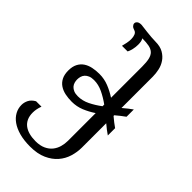

<svg xmlns="http://www.w3.org/2000/svg" viewBox="-299 -815 1102 1102"><g transform="rotate(45 251.5 -264.5)"><path d="M404.3 -319.3Q419.4 -332 433.6 -343.5Q447.8 -355 460.4 -363.3V-304.2Q447.3 -294.9 433.1 -283.9Q418.9 -272.9 404.3 -260.3V-254.9Q418.9 -242.7 433.1 -231.4Q447.3 -220.2 460.4 -211.4V-152.3Q447.8 -160.6 433.6 -171.6Q419.4 -182.6 404.3 -195.3V2.4Q404.3 39.1 393.1 75.9Q381.8 112.8 356.4 142.1Q331.1 171.4 290 189.9Q249 208.5 189.9 208.5Q139.6 208.5 101.6 198Q63.5 187.5 37.8 169.2Q12.2 150.9 -1 126.5Q-14.2 102.1 -14.2 74.2Q-14.2 53.7 -4.4 33.9Q5.4 14.2 30.3 0H74.2Q67.9 17.1 65.2 31.7Q62.5 46.4 62.5 59.6Q62.5 86.9 71.5 106.7Q80.6 126.5 97.2 139.2Q113.8 151.9 137.2 158.2Q160.6 164.6 189.9 164.6Q226.6 164.6 251.7 152.8Q276.9 141.1 292 122.1Q307.1 103 313.7 79.3Q320.3 55.7 320.3 31.2V-193.8Q287.6 -171.9 252 -157.2Q216.3 -142.6 176.8 -142.6Q148.4 -142.6 122.8 -147.9Q97.2 -153.3 77.9 -166.3Q58.6 -179.2 47.4 -200.9Q36.1 -222.7 36.1 -255.4Q36.1 -288.1 47.4 -309.8Q58.6 -331.5 77.9 -344.5Q97.2 -357.4 122.8 -362.8Q148.4 -368.2 176.8 -368.2Q216.3 -368.2 252 -354Q287.6 -339.8 320.3 -318.4V-570.8Q320.3 -607.4 314.9 -630.1Q309.6 -652.8 296.4 -665.3Q283.2 -677.7 261.2 -682.1Q239.3 -686.5 206.1 -686.5Q211.4 -678.2 213.4 -667.2Q215.3 -656.2 215.3 -644Q215.3 -624 210.7 -604.5Q206.1 -585 199.7 -573.7H153.8Q157.7 -587.9 161.1 -605Q164.6 -622.1 164.6 -638.2Q164.6 -656.2 158.9 -669.9Q153.3 -683.6 139.2 -687.5Q126.5 -690.9 119.4 -698.7Q112.3 -706.5 112.3 -714.8Q112.3 -724.1 120.8 -731.2Q129.4 -738.3 147.5 -738.3Q150.4 -738.3 164.8 -736.3Q179.2 -734.4 198.2 -732.2Q217.3 -730 237.5 -728.3Q257.8 -726.6 272.5 -726.6Q311.5 -726.6 336.9 -711.9Q362.3 -697.3 377.4 -675Q392.6 -652.8 398.4 -625.7Q404.3 -598.6 404.3 -573.7ZM179.7 -189.5Q216.3 -189.5 251.5 -206.8Q286.6 -224.1 320.3 -249.5V-263.2Q286.6 -287.6 251.5 -304.4Q216.3 -321.3 179.7 -321.3Q159.2 -321.3 145.5 -315.4Q131.8 -309.6 123.5 -300.3Q115.2 -291 111.8 -279.1Q108.4 -267.1 108.4 -255.4Q108.4 -243.7 111.8 -231.7Q115.2 -219.7 123.5 -210.4Q131.8 -201.2 145.5 -195.3Q159.2 -189.5 179.7 -189.5Z"/></g></svg>

Font: Arian AMU Serif
Style: Regular
Weight: 400
Designer: Ruben Hakobyan (Tarumian)
Foundry: Ruben Hakobyan (Tarumian)
Version: Version 1.002